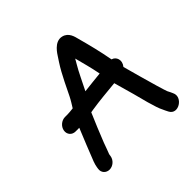

<svg xmlns="http://www.w3.org/2000/svg" viewBox="-173 -790 963 963"><g transform="rotate(-45 308.5 -308.5)"><path d="M110.1 -255H128.1C131 -255 132.3 -255 136.5 -255.2C114.9 -203.2 86.8 -133.2 67.8 -84.3C63.5 -72.3 60.9 -62.8 59.3 -53L57.8 -43C53.7 -17.4 72.5 1 95.8 1C120.5 1 143 -19.1 146.8 -43L148.3 -53C148.7 -55.2 149.7 -58.9 152 -63.8C156.7 -74.2 160.5 -88.1 171 -115.4C189.9 -164.2 213.3 -219.5 233.9 -267.5C237.8 -268.1 243.9 -269.1 250.8 -270.4C303.5 -278.6 360.3 -283.6 418.6 -289.3C428.3 -253.5 440.2 -213.3 448.7 -182.2C456.6 -152.7 480.3 -54.1 497.1 -23.9C500.9 -15.9 504.3 -7.1 510.3 3.5C536.3 54.1 616.3 3.2 591.8 -44.9C588.3 -52.6 585.5 -59.8 578.4 -72.7C576.1 -78.3 569.5 -98.8 560.3 -130.2C540 -201.4 526.9 -246.6 508.8 -314.2C532.8 -343.6 519 -376.9 493.5 -383.3C480.3 -454.5 466.5 -508.6 449.1 -572.7C443.9 -592.9 436.8 -630.4 399.1 -639.4C351.3 -650.8 319.2 -592.2 312.4 -582.6L297.7 -560.2C280 -533.2 264.4 -504.3 247.2 -470L213.4 -401C202.4 -379.1 193.6 -366.4 182 -347.4C168.6 -345.5 149.5 -344 142.1 -344H124.1C100 -344 76.1 -324.7 72.1 -299.5C68.1 -274.3 86 -255 110.1 -255ZM287.7 -362.9C310.1 -406.9 332.5 -456.2 352.9 -489.9C359.4 -501 362.9 -507.2 367.5 -515.1C380.3 -465.8 390.7 -429 401.3 -375.3C364.1 -371.3 325.7 -367.7 287.7 -362.9Z"/></g></svg>

Font: Just Breathe
Style: BdObl3
Weight: 400
Foundry: Cannot Into Space Fonts
Version: Version 0.72